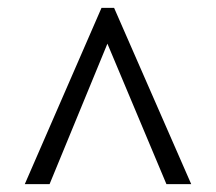

<svg xmlns="http://www.w3.org/2000/svg" viewBox="-20 -734 550 488"><path d="M43 -266H106L253 -623L403 -266H466L270 -714H238Z"/></svg>

Font: Noto Serif Lao SemiCondensed
Style: Regular
Weight: 400
Width: 4
Designer: Monotype Design Team
Foundry: Monotype Imaging Inc.
Version: Version 2.003